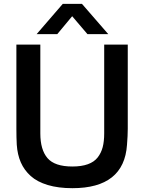

<svg xmlns="http://www.w3.org/2000/svg" viewBox="-20 -961 746 995"><path d="M642.1 -293.9Q642.1 -259.3 638.2 -210.9Q623 14.2 355 14.2Q282.2 14.2 227.5 -2.2Q172.9 -18.6 139.2 -48.8Q105.5 -79.1 87.9 -119.4Q70.3 -159.7 66.9 -210.9Q64.9 -247.1 64.9 -293.9V-730H189V-270Q189 -184.6 226.3 -141.4Q263.7 -98.1 355 -98.1Q402.3 -98.1 435.1 -109.9Q467.8 -121.6 486.1 -145Q504.4 -168.5 512.2 -198.5Q520 -228.5 520 -270V-730H642.1ZM169.9 -784.2 305.2 -940.9H404.8L541 -784.2H433.1L354 -877L276.9 -784.2Z"/></svg>

Font: Nacelle SemiBold
Style: Regular
Weight: 600
Designer: Sora Sagano
Foundry: Sora Sagano
Version: Version 1.000;FEAKit 1.0